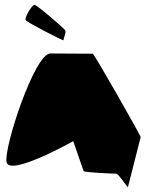

<svg xmlns="http://www.w3.org/2000/svg" viewBox="-20 -785 658 797"><path d="M7 -113C17 -49 284 -199 284 -199L327 -75C329 -69 454 -64 463 -64C472 -64 512 -2 511 -8L564 -216C563 -224 371 -562 365 -562C365 -562 254 -563 189 -563C124 -563 -3 -178 7 -113ZM87 -701C94 -691 246 -613 244 -618C242 -624 257 -652 250 -660C243 -670 133 -765 123 -765C113 -765 80 -711 87 -701Z"/></svg>

Font: Ampere
Style: SCRevIta
Weight: 400
Version: Version 1